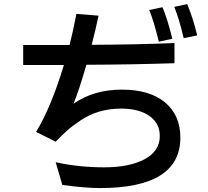

<svg xmlns="http://www.w3.org/2000/svg" viewBox="-20 -873 1040 958"><path d="M95.7 -548.8V-648.4H327.1Q342.8 -709 361.3 -803.7L471.7 -794.9Q457 -724.6 437.5 -649.4Q661.1 -650.4 850.6 -658.2V-557.6Q644.5 -550.8 411.1 -549.8Q373 -418 346.7 -355.5Q448.2 -425.8 587.9 -425.8Q727.5 -425.8 803.7 -361.8Q879.9 -297.9 879.9 -186.5Q879.9 65.4 478.5 65.4Q407.2 65.4 291 49.8L257.8 -63.5Q373 -38.1 499.5 -38.1Q626 -38.1 701.7 -78.6Q777.3 -119.1 777.3 -194.3Q777.3 -257.8 725.6 -294.4Q673.8 -331.1 584 -331.1Q468.8 -331.1 380.9 -271.5Q338.9 -243.2 314.5 -221.2Q290 -199.2 257.8 -166L160.2 -214.8Q235.4 -338.9 298.8 -548.8ZM724.6 -823.2 791 -836.9Q816.4 -775.4 839.8 -679.7L772.5 -665Q747.1 -769.5 724.6 -823.2ZM849.6 -838.9 914.1 -852.5Q943.4 -782.2 963.9 -696.3L896.5 -682.6Q874 -778.3 849.6 -838.9Z"/></svg>

Font: GenEi M Gothic v2 Medium
Style: Regular
Weight: 500
Version: Version 2.0